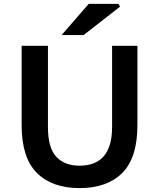

<svg xmlns="http://www.w3.org/2000/svg" viewBox="-20 -952 816 985"><path d="M91 -310V-717H226V-300Q226 -194 268.5 -148Q311 -102 388 -102Q555 -102 555 -300V-717H685V-310Q685 -143 607.5 -65Q530 13 388 13Q247 13 169 -65Q91 -143 91 -310ZM435 -932H588L596 -918L409 -772H296Z"/></svg>

Font: Nebula Sans Semibold
Style: Regular
Weight: 600
Designer: Paul D. Hunt for Adobe (as Source Sans)
Foundry: Nebula Entertainment & Broadcasting LLC
Version: Version 1.010